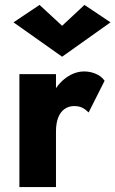

<svg xmlns="http://www.w3.org/2000/svg" viewBox="-20 -762 470 782"><path d="M208 -460H59V0H208ZM341 -304 406 -433Q394 -451 371 -461Q348 -471 323 -471Q285 -471 250 -446Q215 -421 193.5 -378Q172 -335 172 -280L208 -227Q208 -260 217 -283Q226 -306 243 -318Q260 -330 282 -330Q302 -330 315.5 -323Q329 -316 341 -304ZM233 -657 141 -742 35 -671 233 -531 430 -671 324 -742Z"/></svg>

Font: Jost
Style: Bold
Weight: 700
Version: Version 3.710